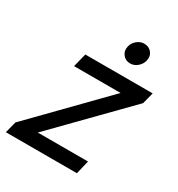

<svg xmlns="http://www.w3.org/2000/svg" viewBox="-185 -789 831 897"><g transform="rotate(30 230.5 -341.0)"><path d="M-20.8 0 -5 -61.7 351.7 -426.7H100.8L119.2 -500H482.5L466.7 -438.3L109.2 -73.3H380L362.5 0ZM320.8 -568.3Q295 -568.3 280.4 -587.9Q265.8 -607.5 272.5 -632.5Q277.5 -653.3 295 -667.5Q312.5 -681.7 332.5 -681.7Q359.2 -681.7 373.8 -662.9Q388.3 -644.2 381.7 -617.5Q375.8 -596.7 358.8 -582.5Q341.7 -568.3 320.8 -568.3Z"/></g></svg>

Font: Funnel Sans
Style: Italic
Weight: 400
Italic angle: -14.036°
Version: Version 1.000; Beta; Release 5; Build 24; ttfautohint (v1.8.